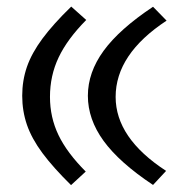

<svg xmlns="http://www.w3.org/2000/svg" viewBox="-20 -549 564 574"><path d="M192.9 -529.3 237.8 -489.3Q181.2 -432.1 155.3 -377.4Q129.4 -322.8 129.4 -259.3Q129.4 -198.2 154.8 -145.3Q180.2 -92.3 236.3 -36.1L192.4 4.4Q139.2 -47.9 106.9 -91.3Q74.7 -134.8 60.5 -176Q46.4 -217.3 46.4 -262.7Q46.4 -308.1 60.5 -349.1Q74.7 -390.1 106.9 -433.6Q139.2 -477.1 192.9 -529.3ZM437.5 -528.8 478 -487.3Q325.7 -387.2 325.7 -259.3Q325.7 -136.2 476.6 -38.1L437.5 3.9Q336.9 -63 289.8 -127.7Q242.7 -192.4 242.7 -262.7Q242.7 -332.5 289.8 -397.2Q336.9 -461.9 437.5 -528.8Z"/></svg>

Font: Pinar DS1 Medium
Style: Regular
Weight: 500
Designer: Amin Abedi
Version: Version 3.000